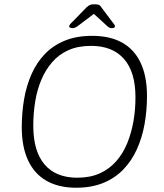

<svg xmlns="http://www.w3.org/2000/svg" viewBox="-20 -874 771 900"><path d="M337 6Q255 6 198 -26.5Q141 -59 111.5 -122.5Q82 -186 82 -278Q82 -346 93 -409.5Q104 -473 128 -527Q152 -581 190.5 -621Q229 -661 284 -683.5Q339 -706 412 -706Q496 -706 553 -674Q610 -642 639.5 -579Q669 -516 669 -424Q669 -355 657.5 -291.5Q646 -228 621.5 -174Q597 -120 558 -79.5Q519 -39 464 -16.5Q409 6 337 6ZM342 -41Q403 -41 448 -61.5Q493 -82 525 -118.5Q557 -155 576.5 -203Q596 -251 605.5 -305.5Q615 -360 615 -418Q615 -537 561 -598Q507 -659 407 -659Q346 -659 301 -639Q256 -619 224.5 -582.5Q193 -546 173.5 -499.5Q154 -453 145 -398Q136 -343 136 -285Q136 -165 189 -103Q242 -41 342 -41ZM320 -742Q314 -742 309 -744.5Q304 -747 304 -750Q304 -754 308 -759.5Q312 -765 320 -772L386 -840Q395 -848 402 -851Q409 -854 422 -854Q431 -854 436.5 -853Q442 -852 446.5 -849.5Q451 -847 454 -841L506 -772Q511 -765 515 -760Q519 -755 519 -751Q519 -746 514.5 -744Q510 -742 503 -742Q497 -742 491.5 -745Q486 -748 478 -756L420 -809L350 -756Q340 -748 333 -745Q326 -742 320 -742Z"/></svg>

Font: Asap ExtraLight
Style: Italic
Weight: 250
Italic angle: -6°
Version: Version 3.001